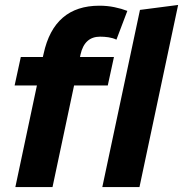

<svg xmlns="http://www.w3.org/2000/svg" viewBox="-20 -755 739 775"><path d="M42 0 129 -410H39L64 -525H153L156 -538Q198 -732 381 -732Q413 -732 442 -726Q471 -720 494 -711L450 -595Q435 -602 418 -604.5Q401 -607 384 -607Q321 -607 305 -535L303 -525H440L415 -410H279L192 0ZM393 0 545 -715 699 -735 543 0Z"/></svg>

Font: Radio Canada
Style: Bold Italic
Weight: 700
Italic angle: -12°
Designer: Charles Daoud, Etienne Aubert Bonn, Alexandre Saumier Demers, Jacques Le Bailly
Foundry: Radio-Canada
Version: Version 2.104; ttfautohint (v1.8.4.7-5d5b);gftools[0.9.28.de